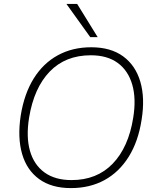

<svg xmlns="http://www.w3.org/2000/svg" viewBox="-20 -955 799 983"><path d="M86 -363Q104 -475 152.5 -553Q201 -631 276 -672Q351 -713 447 -713Q547 -713 610.5 -666.5Q674 -620 698.5 -536.5Q723 -453 705 -342Q688 -231 639 -152.5Q590 -74 515 -33Q440 8 343 8Q244 8 180.5 -38Q117 -84 93 -167.5Q69 -251 86 -363ZM129 -353Q113 -254 133.5 -182.5Q154 -111 208 -72Q262 -33 346 -33Q476 -33 557 -117Q638 -201 662 -352Q678 -450 657 -522Q636 -594 582.5 -633Q529 -672 445 -672Q315 -672 234.5 -588.5Q154 -505 129 -353ZM442 -765 320 -935H375L480 -765Z"/></svg>

Font: Mulish ExtraLight
Style: Italic
Weight: 200
Italic angle: -9°
Designer: Vernon Adams
Foundry: Vernon Adams
Version: Version 3.603